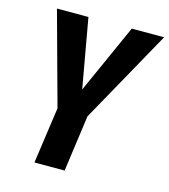

<svg xmlns="http://www.w3.org/2000/svg" viewBox="-105 -776 759 860"><g transform="rotate(15 275.0 -346.0)"><path d="M550 -692 310 -261 274 0H134L171 -261L53 -692H199L256 -371L400 -692Z"/></g></svg>

Font: Fira Sans Extra Condensed SemiBold
Style: Italic
Weight: 600
Width: 3
Italic angle: -8°
Designer: Carrois Corporate & Edenspiekermann AG
Foundry: Carrois Corporate GbR & Edenspiekermann AG
Version: Version 4.203